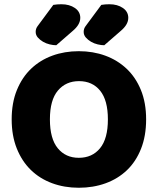

<svg xmlns="http://www.w3.org/2000/svg" viewBox="-20 -866 743 904"><path d="M35 -304Q35 -382 59.5 -442Q84 -502 126.5 -542.5Q169 -583 226.5 -604Q284 -625 351 -625Q418 -625 475.5 -604Q533 -583 576 -542.5Q619 -502 643.5 -442Q668 -382 668 -304Q668 -226 644 -165.5Q620 -105 577.5 -64.5Q535 -24 477 -3Q419 18 351 18Q283 18 225 -3.5Q167 -25 125 -66Q83 -107 59 -167Q35 -227 35 -304ZM215 -304Q215 -213 252 -168Q289 -123 351 -123Q414 -123 451 -168Q488 -213 488 -304Q488 -394 451.5 -439Q415 -484 352 -484Q290 -484 252.5 -439.5Q215 -395 215 -304ZM231 -843Q249 -846 269 -846Q307 -846 332.5 -828.5Q358 -811 358 -782Q358 -750 322 -720L245 -653Q231 -653 214 -657Q197 -661 182.5 -669.5Q168 -678 158 -689.5Q148 -701 148 -716Q148 -731 157 -743ZM457 -843Q475 -846 495 -846Q533 -846 558.5 -828.5Q584 -811 584 -782Q584 -750 548 -720L471 -653Q457 -653 440 -657Q423 -661 408.5 -669.5Q394 -678 384 -689.5Q374 -701 374 -716Q374 -731 383 -743Z"/></svg>

Font: BALOOCHETTANREGULAR
Style: Book
Weight: 400
Designer: Maithili Shingre and Ek Type
Foundry: Ek Type
Version: Version 1.100;PS 1.000;hotconv 1.0.88;makeotf.lib2.5.647800;